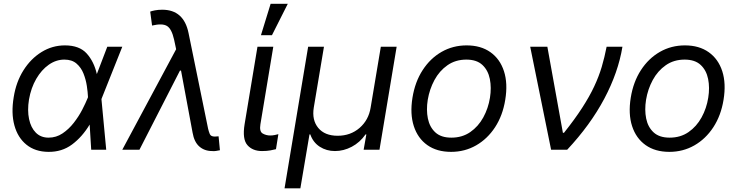

<svg xmlns="http://www.w3.org/2000/svg" viewBox="-20 -793 3905 1017"><path d="M235.8 11.4Q166.2 10.7 120.2 -26.5Q74.2 -63.6 56.3 -128.7Q38.4 -193.9 52.6 -278.4Q65.3 -358.7 104.2 -420.5Q143.1 -482.2 200.1 -517.4Q257.1 -552.6 323.9 -552.6Q400.6 -552.6 439.3 -509.6Q478 -466.6 492.9 -400.6L548.3 -545.5H627.8L518.5 -271.3L517.4 -267.4L542.6 0H463.1L454.9 -133.2Q415.5 -67.8 361.7 -27.7Q307.9 12.4 235.8 11.4ZM446 -278.1V-279.8Q445 -304.3 440 -337.7Q435 -371.1 422.4 -403.1Q409.8 -435 385.5 -456.1Q361.2 -477.3 321 -477.3Q277 -477.3 238.3 -450.1Q199.6 -422.9 171.9 -375.2Q144.2 -327.4 133.5 -265.6Q124.3 -208.1 133.9 -162.5Q143.5 -116.8 169.7 -90.4Q196 -63.9 237.2 -63.9Q277.7 -63.9 311.1 -86.3Q344.5 -108.7 370.7 -142.4Q397 -176.1 415.5 -211.8Q433.9 -247.5 444.6 -274.1Z M1103.7 7.1Q1063.2 7.1 1035.9 -16.9Q1008.5 -40.8 1000 -90.9L938.9 -419H933.2L718.7 0H627.8L913 -532.3L902 -583.8Q889.2 -640.3 864.5 -655.4Q839.8 -670.5 785.5 -657.7L775.6 -731.5Q783 -734.7 800.6 -738.1Q818.2 -741.5 839.5 -741.5Q953.5 -741.5 978.7 -617.9L1082.4 -110.8Q1085.6 -96.9 1091.1 -83.3Q1096.6 -69.6 1117.9 -69.6Q1122.2 -69.6 1128.4 -70.3Q1134.6 -71 1137.8 -71L1144.9 2.8Q1134.2 5 1123.8 6.6Q1113.3 8.2 1103.7 7.1Z M1343.8 -545.5H1427.6L1359.4 -134.9Q1353 -96.6 1371.3 -85.9Q1389.6 -75.3 1411.9 -75.3Q1422.6 -75.3 1435.4 -77.8Q1448.2 -80.3 1454.5 -82.4L1441.8 -2.8Q1430 0.4 1411.8 3.7Q1393.5 7.1 1367.9 7.1Q1317.8 7.1 1290.3 -24.5Q1262.8 -56.1 1275.6 -134.9ZM1362.2 -606.5 1413.4 -772.7H1504.3L1420.5 -606.5Z M1487.2 204.5 1612.2 -545.5H1696L1642 -223Q1631.4 -157 1665.8 -115.4Q1700.3 -73.9 1768.5 -73.9Q1836.6 -73.9 1884.6 -115.4Q1932.5 -157 1943.2 -223L1997.2 -545.5H2081L1990.1 0H1906.2L1920.5 -81H1916.2Q1886.4 -38.4 1843.2 -15.6Q1800.1 7.1 1754.3 7.1Q1709.5 7.1 1674 -15.6Q1638.5 -38.4 1623.6 -81H1619.3L1571 204.5Z M2369.3 11.4Q2294 11.4 2243.4 -24.5Q2192.8 -60.4 2171.9 -125Q2150.9 -189.6 2164.8 -275.6Q2178.3 -359.4 2218.8 -421.7Q2259.2 -484 2319.2 -518.3Q2379.3 -552.6 2451.7 -552.6Q2527 -552.6 2577.8 -516.5Q2628.6 -480.5 2649.5 -415.7Q2670.5 -350.9 2656.2 -264.2Q2642.8 -181.1 2602.3 -119.1Q2561.8 -57.2 2501.8 -22.9Q2441.8 11.4 2369.3 11.4ZM2370.7 -63.9Q2428.3 -63.9 2470.9 -93.4Q2513.5 -122.9 2540 -171.2Q2566.4 -219.5 2575.3 -275.6Q2583.8 -328.8 2574.6 -374.8Q2565.3 -420.8 2535.2 -449Q2505 -477.3 2450.3 -477.3Q2392.8 -477.3 2350.1 -447.4Q2307.5 -417.6 2281.2 -369Q2255 -320.3 2245.7 -264.2Q2237.2 -210.9 2246.4 -165.3Q2255.7 -119.7 2285.9 -91.8Q2316.1 -63.9 2370.7 -63.9Z M2899.1 0 2788.4 -545.5H2879.3L2961.6 -89.5H2967.3Q3024.9 -161.9 3063.6 -221.8Q3102.3 -281.6 3127.1 -334.5Q3152 -387.4 3167.3 -438.7Q3182.5 -490.1 3193.2 -545.5H3277Q3254.6 -409.1 3180.8 -270.1Q3106.9 -131 2984.4 0Z M3525.6 11.4Q3450.3 11.4 3399.7 -24.5Q3349.1 -60.4 3328.1 -125Q3307.2 -189.6 3321 -275.6Q3334.5 -359.4 3375 -421.7Q3415.5 -484 3475.5 -518.3Q3535.5 -552.6 3608 -552.6Q3683.2 -552.6 3734 -516.5Q3784.8 -480.5 3805.8 -415.7Q3826.7 -350.9 3812.5 -264.2Q3799 -181.1 3758.5 -119.1Q3718 -57.2 3658 -22.9Q3598 11.4 3525.6 11.4ZM3527 -63.9Q3584.5 -63.9 3627.1 -93.4Q3669.7 -122.9 3696.2 -171.2Q3722.7 -219.5 3731.5 -275.6Q3740.1 -328.8 3730.8 -374.8Q3721.6 -420.8 3691.4 -449Q3661.2 -477.3 3606.5 -477.3Q3549 -477.3 3506.4 -447.4Q3463.8 -417.6 3437.5 -369Q3411.2 -320.3 3402 -264.2Q3393.5 -210.9 3402.7 -165.3Q3411.9 -119.7 3442.1 -91.8Q3472.3 -63.9 3527 -63.9Z"/></svg>

Font: Inter UI
Style: Italic
Weight: 400
Italic angle: -9.39999°
Designer: Rasmus Andersson
Foundry: rsms
Version: 3.2;8d6f07862